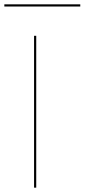

<svg xmlns="http://www.w3.org/2000/svg" viewBox="-72 -865 390 885"><path d="M85 -700V0H95V-700ZM-52 -835H298V-845H-52Z"/></svg>

Font: Jost Thin
Style: Regular
Weight: 250
Version: Version 3.710